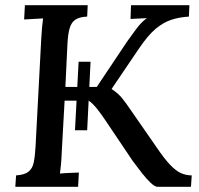

<svg xmlns="http://www.w3.org/2000/svg" viewBox="-20 -720 767 740"><path d="M39 0 42 -44Q74 -46 89.5 -58Q105 -70 110 -94Q115 -118 117 -155L139 -571Q140 -593 142 -613.5Q144 -634 146 -649Q129 -648 109 -647Q89 -646 73 -645L76 -700H318L316 -656Q287 -655 271 -644.5Q255 -634 248.5 -611.5Q242 -589 240 -552L232 -385H353L470 -560Q486 -583 505.5 -609Q525 -635 546 -650Q530 -649 513.5 -648.5Q497 -648 483 -647L485 -700H710L708 -656Q672 -654 641 -644Q610 -634 580 -609Q550 -584 515 -532L410 -377Q435 -361 451 -341Q467 -321 481 -300L583 -153Q612 -110 634.5 -86Q657 -62 677 -53Q697 -44 719 -44L716 0H587Q577 0 561 -15Q545 -30 527 -53Q509 -76 492 -99L387 -255Q372 -278 354.5 -300Q337 -322 322 -332H229L218 -134Q217 -107 215 -85.5Q213 -64 211 -51Q228 -53 248.5 -53.5Q269 -54 284 -55L281 0ZM269 -218 283 -482H329L316 -218Z"/></svg>

Font: Lora Medium
Style: Italic
Weight: 500
Italic angle: -3°
Designer: Olga Karpushina, Alexei Vanyashin (Cyrillic)
Foundry: Cyreal
Version: Version 3.004